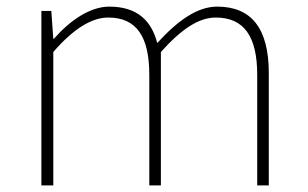

<svg xmlns="http://www.w3.org/2000/svg" viewBox="-20 -560 929 580"><path d="M105 0H141V-403C201 -472 256 -507 307 -507C392 -507 431 -450 431 -334V0H466V-403C528 -472 580 -507 632 -507C717 -507 757 -450 757 -334V0H792V-339C792 -475 739 -540 636 -540C576 -540 517 -498 455 -430C438 -496 396 -540 310 -540C252 -540 191 -498 143 -443H141L135 -527H105Z"/></svg>

Font: Noto Sans T Chinese Thin
Style: Regular
Weight: 100
Designer: Ryoko NISHIZUKA (kana & ideographs); Paul D. Hunt (Latin, Greek & Cyrillic); Wenlong ZHANG (bopomofo); Sandoll Communica
Foundry: Adobe Systems Incorporated
Version: Version 1.000;PS 1;hotconv 1.0.78;makeotf.lib2.5.61930